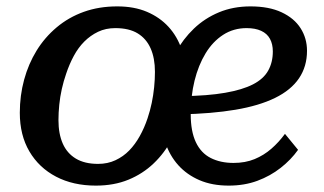

<svg xmlns="http://www.w3.org/2000/svg" viewBox="-20 -568 1013 601"><path d="M696 13Q644 13 604.5 -4Q565 -21 538 -51Q511 -81 497 -123Q483 -165 483 -214Q483 -264 494.5 -312Q506 -360 529.5 -403Q553 -446 587 -478.5Q621 -511 665.5 -529.5Q710 -548 764 -548Q822 -548 861.5 -529.5Q901 -511 921 -479.5Q941 -448 941 -409Q941 -360 916 -323Q891 -286 841 -261.5Q791 -237 717 -224.5Q643 -212 544 -210L550 -267Q630 -268 684.5 -277.5Q739 -287 772 -304Q805 -321 819.5 -347Q834 -373 834 -407Q834 -430 825 -446.5Q816 -463 797.5 -471.5Q779 -480 752 -480Q711 -480 678.5 -459Q646 -438 623.5 -401Q601 -364 589 -315.5Q577 -267 577 -210Q577 -157 593 -123Q609 -89 639.5 -73.5Q670 -58 711 -58Q748 -58 777 -70Q806 -82 829.5 -102.5Q853 -123 872 -149L913 -99Q891 -68 858.5 -42.5Q826 -17 785.5 -2Q745 13 696 13ZM347 -548Q400 -548 440 -531Q480 -514 507.5 -484Q535 -454 549 -412.5Q563 -371 563 -323Q563 -272 551.5 -223Q540 -174 517.5 -131.5Q495 -89 461 -56.5Q427 -24 382 -5.5Q337 13 280 13Q209 13 155.5 -15Q102 -43 72 -94Q42 -145 42 -215Q42 -269 55.5 -318.5Q69 -368 94.5 -409.5Q120 -451 157.5 -482.5Q195 -514 242.5 -531Q290 -548 347 -548ZM187 -337Q179 -314 173.5 -289.5Q168 -265 165.5 -240Q163 -215 163 -192Q163 -149 176.5 -118.5Q190 -88 217.5 -71.5Q245 -55 287 -55Q317 -55 341.5 -66.5Q366 -78 384.5 -97Q403 -116 417.5 -142Q432 -168 442 -198Q450 -222 455 -246Q460 -270 462.5 -295Q465 -320 465 -343Q465 -386 451.5 -416.5Q438 -447 411 -463.5Q384 -480 341 -480Q311 -480 287 -468.5Q263 -457 244 -438Q225 -419 211 -393Q197 -367 187 -337Z"/></svg>

Font: Roboto Serif 20pt Medium
Style: Italic
Weight: 500
Italic angle: -10°
Version: Version 1.008